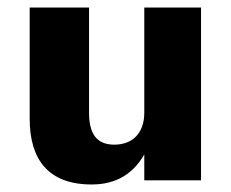

<svg xmlns="http://www.w3.org/2000/svg" viewBox="-20 -480 615 511"><path d="M217 -180V-460H59V-164C59 -55 109 11 224 11C292 11 336 -20 364 -69V0H515V-460H364V-180C364 -126 333 -95 284 -95C235 -95 217 -127 217 -180Z"/></svg>

Font: Jost
Style: Bold
Weight: 700
Version: Version 3.710